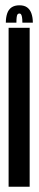

<svg xmlns="http://www.w3.org/2000/svg" viewBox="-20 -705 148 725"><path d="M12.5 0H92V-600H12.5ZM53.5 -685Q35 -685 23.5 -677Q12 -669 7 -653.8Q2 -638.5 2 -619.5H42Q42 -632.5 43 -640Q44 -647.5 46.2 -650.8Q48.5 -654 53.5 -654Q57 -654 59.2 -651.2Q61.5 -648.5 63 -640.8Q64.5 -633 64.5 -619.5H104Q104 -638.5 98.8 -653.8Q93.5 -669 82.5 -677Q71.5 -685 53.5 -685Z"/></svg>

Font: Anybody UltraCondensed
Style: Regular
Weight: 400
Width: 1
Version: Version 1.113;gftools[0.9.25]